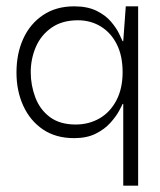

<svg xmlns="http://www.w3.org/2000/svg" viewBox="-20 -426 506 606"><path d="M214 10Q156 10 115.5 -17.5Q75 -45 53.5 -92Q32 -139 32 -197Q32 -257 53.5 -304Q75 -351 116 -378.5Q157 -406 214 -406Q256 -406 284.5 -392Q313 -378 330 -358Q347 -338 355.5 -320.5Q364 -303 367 -296H369L377 -406H416V160H369V-98H367Q365 -93 355.5 -75.5Q346 -58 328 -38Q310 -18 282 -4Q254 10 214 10ZM219 -33Q260 -33 293.5 -52Q327 -71 347 -108.5Q367 -146 367 -198Q367 -250 348.5 -286.5Q330 -323 298 -342.5Q266 -362 226 -362Q176 -362 142.5 -338.5Q109 -315 93 -277.5Q77 -240 77 -198Q77 -157 91.5 -118.5Q106 -80 137.5 -56.5Q169 -33 219 -33Z"/></svg>

Font: Darker Grotesque
Style: Regular
Weight: 400
Designer: Gabriel Lam
Foundry: TypeRant
Version: Version 1.000;gftools[0.9.28]